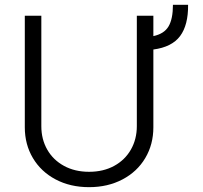

<svg xmlns="http://www.w3.org/2000/svg" viewBox="-20 -773 851 805"><path d="M623 -565.4V-239.3Q623 -167.5 589.1 -110.4Q555.2 -53.2 493.7 -20.8Q432.1 11.7 353.5 11.7Q274.4 11.7 213.1 -20.8Q151.9 -53.2 117.9 -110.4Q84 -167.5 84 -239.3V-707H153.3V-244.1Q153.3 -189 178.2 -145.5Q203.1 -102.1 248.5 -77.4Q293.9 -52.7 353.5 -52.7Q413.1 -52.7 458.5 -77.4Q503.9 -102.1 528.8 -145.8Q553.7 -189.5 553.7 -244.1V-707H623V-621.6Q668.5 -631.3 686.8 -662.6Q705.1 -693.8 705.1 -752.9H768.6Q769.5 -668 735.1 -621.8Q700.7 -575.7 623 -565.4Z"/></svg>

Font: Pretendard GOV Light
Style: Regular
Weight: 300
Designer: Base glyphs from Inter by Rasmus Andersson; Hangeul glyphs from Noto Sans CJK(Source Han Sans) by Jang Soo-young and Kan
Foundry: Kil Hyung-jin
Version: Version 1.309